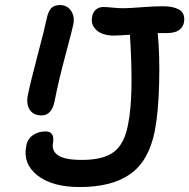

<svg xmlns="http://www.w3.org/2000/svg" viewBox="-20 -735 756 767"><path d="M146 -273.9Q114.3 -273.9 99.4 -295.7Q84.5 -317.4 90.8 -353Q103 -412.1 130.6 -515.9Q158.2 -619.6 166 -658.2Q171.9 -688 183.8 -701.4Q195.8 -714.8 219.2 -714.8Q248 -714.8 263.7 -692.1Q279.3 -669.4 272.9 -637.2Q269 -617.7 241.2 -513.9Q213.4 -410.2 198.2 -331.1Q186.5 -273.9 146 -273.9ZM298.8 12.2Q188.5 12.2 129.4 -34.4Q70.3 -81.1 85 -152.8Q89.8 -179.7 111.3 -194.8Q132.8 -210 162.1 -210Q198.7 -210 191.9 -165Q185.5 -132.3 212.4 -114.3Q239.3 -96.2 307.1 -96.2Q394.5 -96.2 436 -128.9Q477.5 -161.6 491.2 -235.8Q515.1 -349.1 499 -596.2Q489.3 -595.7 466.6 -594.2Q443.8 -592.8 433.1 -592.8Q410.6 -592.8 390.1 -599.9Q369.6 -606.9 356.2 -625Q342.8 -643.1 348.1 -668.9Q351.1 -686 363 -696.5Q375 -707 392.1 -707Q406.2 -707 429.7 -704.6Q453.1 -702.1 472.2 -702.1Q495.6 -702.1 544.9 -706.1Q594.2 -710 632.8 -710Q651.4 -710 666.3 -707Q681.2 -704.1 694.1 -697.5Q707 -690.9 712.6 -677.5Q718.3 -664.1 714.8 -645Q705.6 -603 647.9 -603H609.9Q618.7 -517.6 615.7 -401.4Q612.8 -285.2 598.1 -210.9Q574.7 -92.8 501.2 -40.3Q427.7 12.2 298.8 12.2Z"/></svg>

Font: Shantell Sans Irregular
Style: Italic
Weight: 500
Italic angle: -11.31°
Designer: Stephen Nixon, Anya Danilova, Shantell Martin
Foundry: Arrow Type
Version: Version 1.006;[9816181b4]